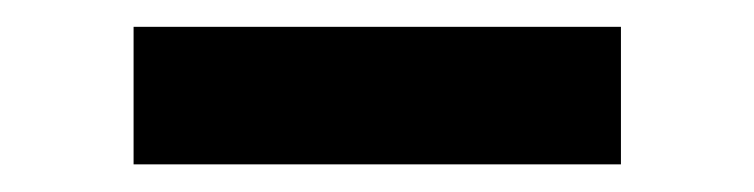

<svg xmlns="http://www.w3.org/2000/svg" viewBox="-20 -360 554 141"><path d="M78.1 -340.3H436V-239.3H78.1Z"/></svg>

Font: Noticia Text
Style: Bold
Weight: 700
Designer: JM Sole
Foundry: JM Sole
Version: Version 1.003